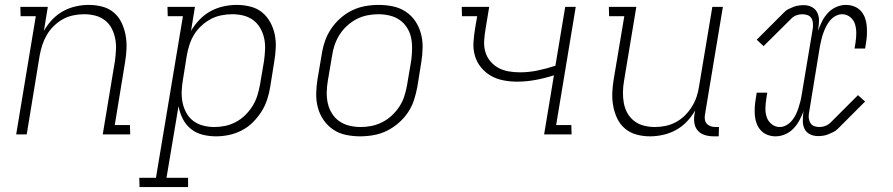

<svg xmlns="http://www.w3.org/2000/svg" viewBox="-20 -548 3640 783"><path d="M46 0 126 -482H64L63 -520H175L159 -422Q173 -447 193 -468Q213 -489 237.5 -502.5Q262 -516 289 -522Q316 -528 342 -528Q370 -528 397 -521Q424 -514 444 -497Q464 -480 475.5 -456Q487 -432 492 -405.5Q497 -379 496 -351Q495 -323 490 -294L448 -38H510L511 0H399L449 -301Q452 -324 453 -347Q454 -370 449.5 -392Q445 -414 435 -433Q425 -452 407.5 -465.5Q390 -479 368 -484.5Q346 -490 323 -490Q302 -490 279.5 -485.5Q257 -481 237 -470Q217 -459 200 -442.5Q183 -426 171.5 -406.5Q160 -387 153 -366Q146 -345 142 -323L89 0Z M549 215 548 177H616L726 -482H664L663 -520H775L759 -422Q773 -446 793.5 -467.5Q814 -489 839 -502.5Q864 -516 891.5 -522Q919 -528 946 -528Q974 -528 1001.5 -521Q1029 -514 1049 -497.5Q1069 -481 1082 -457.5Q1095 -434 1100.5 -407Q1106 -380 1104.5 -351.5Q1103 -323 1098 -294L1082 -194Q1078 -168 1069.5 -142Q1061 -116 1046 -92.5Q1031 -69 1011 -49Q991 -29 965.5 -16Q940 -3 913.5 2.5Q887 8 861 8Q832 8 805 1Q778 -6 757.5 -23Q737 -40 725 -64Q713 -88 708 -115L659 177H747V215ZM854 -30Q876 -30 898 -34.5Q920 -39 941 -50Q962 -61 979.5 -78Q997 -95 1009.5 -115Q1022 -135 1029 -157Q1036 -179 1040 -201L1057 -301Q1060 -324 1061 -347.5Q1062 -371 1057 -393Q1052 -415 1041 -434Q1030 -453 1012.5 -466Q995 -479 973 -484.5Q951 -490 927 -490Q905 -490 882.5 -485.5Q860 -481 840 -470.5Q820 -460 802 -443.5Q784 -427 772 -407.5Q760 -388 753 -366.5Q746 -345 742 -323L726 -223Q722 -200 721 -176Q720 -152 724.5 -130Q729 -108 739.5 -88.5Q750 -69 767.5 -55.5Q785 -42 807.5 -36Q830 -30 854 -30Z M1449 8Q1419 8 1390.5 2Q1362 -4 1339 -19.5Q1316 -35 1300 -58Q1284 -81 1276.5 -108.5Q1269 -136 1269.5 -166Q1270 -196 1275 -226L1292 -326Q1296 -353 1305 -379.5Q1314 -406 1330 -430Q1346 -454 1368 -473.5Q1390 -493 1415.5 -505.5Q1441 -518 1469 -523Q1497 -528 1524 -528Q1554 -528 1582.5 -522Q1611 -516 1634.5 -500.5Q1658 -485 1673.5 -462Q1689 -439 1696.5 -411.5Q1704 -384 1703.5 -354Q1703 -324 1698 -294L1682 -194Q1677 -167 1668.5 -140.5Q1660 -114 1644 -90Q1628 -66 1605.5 -46.5Q1583 -27 1557.5 -14.5Q1532 -2 1504 3Q1476 8 1449 8ZM1451 -30Q1473 -30 1495.5 -34.5Q1518 -39 1539.5 -50Q1561 -61 1578.5 -77.5Q1596 -94 1609 -114Q1622 -134 1629 -156Q1636 -178 1640 -201L1657 -301Q1660 -324 1660.5 -348Q1661 -372 1656.5 -394Q1652 -416 1640 -435Q1628 -454 1610 -466.5Q1592 -479 1569.5 -484.5Q1547 -490 1523 -490Q1501 -490 1478 -485.5Q1455 -481 1434 -470Q1413 -459 1395 -442.5Q1377 -426 1364.5 -406Q1352 -386 1344.5 -364Q1337 -342 1334 -319L1317 -219Q1313 -196 1312.5 -172Q1312 -148 1317 -126Q1322 -104 1334 -85Q1346 -66 1364 -53.5Q1382 -41 1404.5 -35.5Q1427 -30 1451 -30Z M2199 0 2239 -241Q2202 -229 2164 -222Q2126 -215 2089 -215Q2060 -215 2032 -220.5Q2004 -226 1981 -239.5Q1958 -253 1941 -274Q1924 -295 1916.5 -321.5Q1909 -348 1911 -377Q1913 -406 1918 -435L1926 -482H1864L1863 -520H1975L1960 -429Q1956 -406 1954.5 -382.5Q1953 -359 1959 -337.5Q1965 -316 1979 -299Q1993 -282 2012 -271.5Q2031 -261 2054 -257Q2077 -253 2100 -253Q2136 -253 2172.5 -260.5Q2209 -268 2245 -280L2285 -520H2328L2248 -38H2310L2311 0Z M2631 8Q2603 8 2576.5 1Q2550 -6 2529.5 -23Q2509 -40 2497.5 -64Q2486 -88 2481 -114.5Q2476 -141 2477 -169Q2478 -197 2483 -226L2526 -482H2464L2463 -520H2575L2525 -219Q2521 -196 2520.5 -173Q2520 -150 2524 -128Q2528 -106 2538.5 -87Q2549 -68 2566.5 -54.5Q2584 -41 2606 -35.5Q2628 -30 2651 -30Q2672 -30 2694 -34.5Q2716 -39 2736.5 -50Q2757 -61 2773.5 -77.5Q2790 -94 2802 -113.5Q2814 -133 2821 -154Q2828 -175 2831 -197L2885 -520H2928L2855 -81Q2853 -71 2854.5 -61Q2856 -51 2862 -44Q2868 -37 2877.5 -33.5Q2887 -30 2898 -30H2912L2911 8H2891Q2872 8 2855 3Q2838 -2 2826.5 -14.5Q2815 -27 2812 -45Q2809 -63 2812 -81L2815 -98Q2801 -73 2781 -52Q2761 -31 2736 -17.5Q2711 -4 2684 2Q2657 8 2631 8Z M3143 8Q3126 8 3110 2Q3094 -4 3083 -16Q3072 -28 3066 -43.5Q3060 -59 3058.5 -76Q3057 -93 3058 -110.5Q3059 -128 3062 -145L3066 -170H3109L3105 -145Q3102 -126 3101.5 -107Q3101 -88 3106.5 -71Q3112 -54 3126.5 -42Q3141 -30 3160 -30Q3173 -30 3186 -37Q3199 -44 3208.5 -55Q3218 -66 3224.5 -79Q3231 -92 3235.5 -105.5Q3240 -119 3243.5 -132.5Q3247 -146 3249 -159L3295 -434Q3296 -445 3295 -455.5Q3294 -466 3288.5 -474.5Q3283 -483 3273 -486.5Q3263 -490 3252 -490Q3240 -490 3227.5 -485.5Q3215 -481 3206 -471L3094 -360L3066 -386L3177 -497Q3185 -506 3195.5 -511Q3206 -516 3216 -520Q3226 -524 3237 -525.5Q3248 -527 3258 -527Q3276 -527 3290.5 -519.5Q3305 -512 3312.5 -497.5Q3320 -483 3320 -465.5Q3320 -448 3317 -431L3316 -423Q3323 -442 3332.5 -461Q3342 -480 3356.5 -495.5Q3371 -511 3390.5 -519.5Q3410 -528 3430 -528Q3447 -528 3463 -522Q3479 -516 3490 -504Q3501 -492 3507 -476.5Q3513 -461 3514.5 -444Q3516 -427 3515.5 -409.5Q3515 -392 3512 -375L3508 -350H3465L3469 -375Q3472 -394 3472 -413Q3472 -432 3467 -449Q3462 -466 3447.5 -478Q3433 -490 3414 -490Q3401 -490 3388 -483Q3375 -476 3365.5 -465Q3356 -454 3349.5 -441Q3343 -428 3338 -414.5Q3333 -401 3330 -387.5Q3327 -374 3324 -361L3279 -86Q3277 -75 3278.5 -64.5Q3280 -54 3285.5 -45.5Q3291 -37 3301 -33.5Q3311 -30 3322 -30Q3334 -30 3346 -34.5Q3358 -39 3368 -49L3479 -160L3508 -134L3397 -23Q3388 -14 3377.5 -9Q3367 -4 3357 0Q3347 4 3336.5 5.5Q3326 7 3316 7Q3298 7 3283 -0.5Q3268 -8 3261 -22.5Q3254 -37 3254 -54.5Q3254 -72 3256 -89L3258 -97Q3251 -78 3241 -59Q3231 -40 3216.5 -24.5Q3202 -9 3182.5 -0.5Q3163 8 3143 8Z"/></svg>

Font: Iosevka Etoile Extralight
Style: Italic
Weight: 200
Italic angle: -9°
Designer: Belleve Invis
Foundry: Belleve Invis
Version: Version 22.1.2; ttfautohint (v1.8.4)